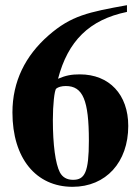

<svg xmlns="http://www.w3.org/2000/svg" viewBox="-20 -708 540 741"><path d="M470 -688C321 -661 255 -648 167 -571C78 -493 28 -394 28 -274C28 -97 119 13 260 13C389 13 475 -82 475 -222C475 -343 402 -421 288 -421C256 -421 234 -417 204 -404C242 -549 324 -632 470 -662ZM323 -165C323 -43 307 -14 262 -14C238 -14 221 -24 211 -43C194 -76 184 -149 184 -245C184 -303 190 -360 197 -366C204 -372 218 -376 234 -376C300 -376 323 -321 323 -165Z"/></svg>

Font: STIXGeneral
Style: Bold
Weight: 700
Designer: MicroPress Inc., with final additions and corrections provided by Coen Hoffman, Elsevier (retired)
Version: Version 1.1.0